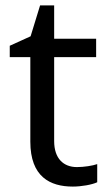

<svg xmlns="http://www.w3.org/2000/svg" viewBox="-20 -679 401 709"><path d="M264 -62C215 -62 180 -93 180 -158V-468H335V-536H180V-659H128L93 -545L16 -510V-468H92V-156C92 -26 165 10 249 10C281 10 320 3 339 -6V-73C322 -67 290 -62 264 -62Z"/></svg>

Font: Noto Sans Inscriptional Parthian
Style: Regular
Weight: 400
Designer: Monotype Design Team
Foundry: Monotype Imaging Inc.
Version: Version 2.003